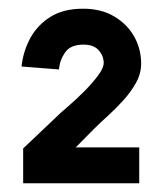

<svg xmlns="http://www.w3.org/2000/svg" viewBox="-20 -725 373 441"><path d="M115.5 -565.5 29.5 -572.2Q33 -606.5 49.2 -636.8Q65.5 -667 95.4 -686Q125.2 -705 170.8 -705Q212.5 -705 242.4 -687.2Q272.2 -669.5 288.2 -641Q304.2 -612.5 304.2 -578.8Q304.2 -556.2 292.5 -535Q280.8 -513.8 263.2 -494.5Q245.8 -475.2 227.4 -458.6Q209 -442 195.8 -428.8L154 -386.5H299.8V-304H33.2V-384L108.2 -455.2Q117 -464 135.2 -479.6Q153.5 -495.2 172.5 -514.2Q191.5 -533.2 204.9 -551.1Q218.2 -569 218.2 -580.5Q218.2 -596.2 206.9 -609.4Q195.5 -622.5 171.8 -622.5Q141.8 -622.5 129.5 -604.6Q117.2 -586.8 115.5 -565.5Z"/></svg>

Font: Haskoy
Style: Regular
Weight: 400
Designer: Ertekin Erdin
Foundry: Ertekin Erdin
Version: Version 1.500